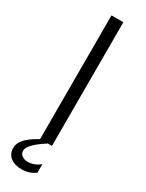

<svg xmlns="http://www.w3.org/2000/svg" viewBox="-225 -721 702 925"><g transform="rotate(30 126.0 -258.5)"><path d="M94 0H93V-688H159V0H136Q50 55 50 89Q50 105 63 115Q76 125 95 125Q133 125 163 99V147Q130 171 88 171Q49 171 25.5 152.5Q2 134 2 100Q2 49 94 0Z"/></g></svg>

Font: Roundo
Style: Regular
Weight: 400
Designer: Namrata Goyal (Gurmukhi), Shiva Nallaperumal (Latin)
Foundry: Indian Type Foundry
Version: Version 1.000;PS 1.0;hotconv 1.0.88;makeotf.lib2.5.647800